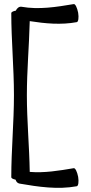

<svg xmlns="http://www.w3.org/2000/svg" viewBox="-20 -864 443 936"><path d="M75 31C167 47 262 61 354 44C362 43 365 22 361 -2C356 -27 347 -46 339 -44C268 -32 196 -20 125 -26C123 -151 111 -275 111 -400C111 -520 122 -640 125 -761C201 -749 278 -742 354 -756C362 -757 365 -778 361 -802C356 -827 347 -846 339 -844C255 -830 170 -816 85 -831C74 -833 63 -825 57 -812C44 -810 35 -805 35 -800C35 -667 48 -533 48 -400C48 -267 35 -133 35 0C35 5 43 9 56 12C59 22 65 29 75 31Z"/></svg>

Font: Nupuram
Style: Regular
Weight: 400
Designer: Santhosh Thottingal (santhosh.thottingal@gmail.com)
Foundry: SMC
Version: Version 1.000